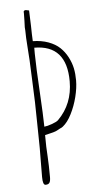

<svg xmlns="http://www.w3.org/2000/svg" viewBox="-54 -790 450 831"><g transform="rotate(-5 171.0 -374.5)"><path d="M131.8 -24.9Q131.8 -76.2 129.4 -116.7Q126.5 -153.3 126.5 -208.5Q171.4 -218.3 180.2 -224.1Q187 -228.5 192.9 -231Q201.7 -234.4 206.1 -238.3Q227.1 -254.9 244.1 -288.6Q261.2 -322.3 271 -361.3Q280.8 -400.4 280.8 -433.1Q280.8 -461.4 275.9 -485.4Q270.5 -510.7 257.6 -535.2Q244.6 -559.6 226.1 -577.1Q206.5 -595.7 176.3 -606.7Q146 -617.7 108.9 -618.2V-619.1Q107.4 -645.5 106.9 -685.5Q106 -728 104.5 -752Q104.5 -751.5 102.1 -752.4Q92.3 -754.9 87.9 -754.9Q80.6 -752.9 80.6 -747.1L81.1 -744.6V-739.7Q81.1 -723.6 80.6 -708.5L79.6 -681.2Q79.6 -673.8 80.6 -667Q80.6 -638.2 84 -595.2Q84 -592.3 87.9 -537.1L91.3 -457Q96.7 -341.3 96.7 -277.8Q96.7 -262.2 97.7 -216.3Q98.6 -170.4 98.6 -154.8Q98.6 -113.8 98.1 -91.8Q97.7 -69.8 97.7 -28.8Q97.7 5.9 109.9 5.9Q122.6 5.9 127.2 -1.5Q131.8 -8.8 131.8 -24.9ZM252.9 -431.2Q252.9 -333 188 -268.1Q181.2 -261.2 160.2 -253.7Q139.2 -246.1 126.5 -245.1Q126 -290.5 119.6 -402.3Q113.8 -498.5 112.8 -563.5V-589.4Q252.9 -589.4 252.9 -431.2Z"/></g></svg>

Font: Amatica SC
Style: Regular
Weight: 400
Designer: Vernon Adams, Ben Nathan
Foundry: newtypography
Version: Version 2.001